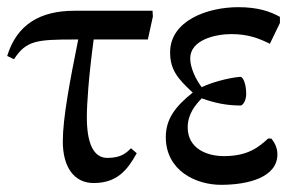

<svg xmlns="http://www.w3.org/2000/svg" viewBox="-29 -501 822 535"><path d="M146 -107C146 -36 177 9 232 9C297 9 326 -27 352 -74L336 -88C323 -75 309 -61 270 -61C230 -61 213 -105 213 -174C213 -213 218 -286 232 -391H383L397 -455L396 -471H178C83 -471 18 -433 -9 -345L10 -336C44 -388 72 -391 181 -391H189C166 -277 146 -172 146 -107Z M533 -258C517 -279 501 -312 501 -338C501 -390 571 -406 616 -406C662 -406 693 -394 723 -379L751 -437V-454C724 -469 690 -481 635 -481C548 -481 445 -443 445 -355C445 -306 467 -281 508 -243C459 -204 433 -169 433 -119C433 -26 516 14 587 14C663 14 744 -7 744 -71C744 -88 737 -103 727 -115H718C693 -92 663 -66 595 -66C546 -66 494 -88 494 -146C494 -184 516 -209 533 -227C569 -214 603 -207 641 -207C648 -207 657 -221 657 -239C657 -268 648 -287 641 -287C605 -284 557 -270 533 -258Z"/></svg>

Font: mjx-stx-n
Style: Regular
Weight: 500
Version: 1.0.0